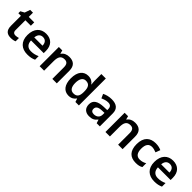

<svg xmlns="http://www.w3.org/2000/svg" viewBox="368 -2290 3830 3830"><g transform="rotate(45 2283.5 -375.0)"><path d="M291 -91C249 -91 219 -115 219 -166V-447H373V-542H219V-661H140L100 -546L20 -502V-447H93V-165C93 -28 166 10 259 10C306 10 351 1 378 -12V-106C353 -98 322 -91 291 -91Z M705 -552C555 -552 455 -452 455 -267C455 -82 567 10 726 10C806 10 858 -2 912 -27V-128C853 -101 802 -87 732 -87C640 -87 586 -144 583 -242H941V-306C941 -461 851 -552 705 -552ZM705 -459C782 -459 818 -405 819 -330H586C593 -415 637 -459 705 -459Z M1358 -552C1290 -552 1225 -527 1190 -471H1183L1165 -542H1068V0H1194V-265C1194 -384 1225 -450 1326 -450C1395 -450 1426 -409 1426 -328V0H1552V-353C1552 -493 1479 -552 1358 -552Z M1889 10C1970 10 2018 -26 2049 -71H2054L2077 0H2175V-760H2049V-570C2049 -536 2054 -492 2058 -473H2052C2021 -517 1972 -552 1892 -552C1764 -552 1678 -456 1678 -270C1678 -85 1763 10 1889 10ZM1927 -92C1848 -92 1806 -153 1806 -268C1806 -383 1848 -449 1925 -449C2025 -449 2055 -385 2055 -269V-253C2054 -145 2020 -92 1927 -92Z M2552 -552C2477 -552 2406 -533 2353 -505L2393 -417C2442 -439 2492 -457 2546 -457C2606 -457 2641 -430 2641 -361V-334L2547 -331C2380 -325 2299 -270 2299 -158C2299 -43 2371 10 2468 10C2558 10 2601 -16 2648 -75H2652L2677 0H2766V-364C2766 -492 2692 -552 2552 -552ZM2575 -254 2641 -256V-210C2641 -127 2584 -85 2510 -85C2461 -85 2428 -105 2428 -157C2428 -215 2464 -250 2575 -254Z M3214 -552C3146 -552 3081 -527 3046 -471H3039L3021 -542H2924V0H3050V-265C3050 -384 3081 -450 3182 -450C3251 -450 3282 -409 3282 -328V0H3408V-353C3408 -493 3335 -552 3214 -552Z M3785 10C3855 10 3898 -1 3940 -26V-135C3898 -110 3853 -94 3793 -94C3709 -94 3663 -153 3663 -269C3663 -388 3706 -448 3795 -448C3833 -448 3875 -435 3917 -419L3954 -518C3917 -537 3862 -552 3795 -552C3642 -552 3534 -467 3534 -268C3534 -76 3630 10 3785 10Z M4285 -552C4135 -552 4035 -452 4035 -267C4035 -82 4147 10 4306 10C4386 10 4438 -2 4492 -27V-128C4433 -101 4382 -87 4312 -87C4220 -87 4166 -144 4163 -242H4521V-306C4521 -461 4431 -552 4285 -552ZM4285 -459C4362 -459 4398 -405 4399 -330H4166C4173 -415 4217 -459 4285 -459Z"/></g></svg>

Font: Noto Sans Bengali UI SemiBold
Style: Regular
Weight: 600
Designer: Jelle Bosma - Monotype Design Team
Foundry: Monotype Imaging Inc.
Version: Version 2.003